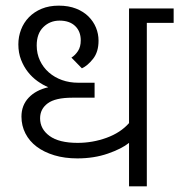

<svg xmlns="http://www.w3.org/2000/svg" viewBox="-20 -660 635 680"><path d="M437 -630H595V-579H500V0H437V-154Q411 -133 362 -116Q313 -99 254 -99Q209 -99 172.5 -110Q136 -121 110 -140.5Q84 -160 70 -187.5Q56 -215 56 -247Q56 -287 81.5 -314Q107 -341 151 -351Q132 -359 113 -372.5Q94 -386 79 -405Q64 -424 54.5 -448.5Q45 -473 45 -503Q45 -530 54.5 -555Q64 -580 82.5 -599Q101 -618 127.5 -629Q154 -640 188 -640Q223 -640 249.5 -629.5Q276 -619 293.5 -601.5Q311 -584 320 -562Q329 -540 329 -516Q329 -476 309.5 -451.5Q290 -427 270 -418L233 -456Q246 -464 256 -479Q266 -494 266 -517Q266 -549 246 -568Q226 -587 191 -587Q157 -587 133.5 -564Q110 -541 110 -499Q110 -470 121.5 -445.5Q133 -421 153 -403.5Q173 -386 199.5 -376.5Q226 -367 257 -367H315V-314H236Q176 -314 149 -294Q122 -274 122 -241Q122 -203 155.5 -178.5Q189 -154 255 -154Q308 -154 357.5 -172Q407 -190 437 -224Z"/></svg>

Font: Ek Mukta Light
Style: Regular
Weight: 300
Designer: Girish Dalvi and Yashodeep Gholap
Foundry: Ek Type
Version: Version 2.538;PS 1.002;hotconv 16.6.51;makeotf.lib2.5.65220;